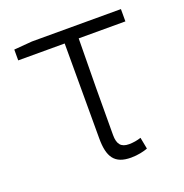

<svg xmlns="http://www.w3.org/2000/svg" viewBox="-104 -627 702 734"><g transform="rotate(-20 246.5 -260.5)"><path d="M308 13C335 13 361 7 376 1L367 -46C352 -41 335 -38 318 -38C286 -38 272 -54 272 -92C272 -219 273 -350 275 -484H465V-534H103L29 -528V-484H218V-98C218 -22 241 13 308 13Z"/></g></svg>

Font: Noto Sans CJK SC Light
Style: Regular
Weight: 300
Designer: Ryoko NISHIZUKA 西塚涼子 (kana, bopomofo & ideographs); Paul D. Hunt (Latin, Greek & Cyrillic); Sandoll Communications 산돌커뮤니
Foundry: Adobe
Version: Version 2.004;hotconv 1.0.118;makeotfexe 2.5.65603